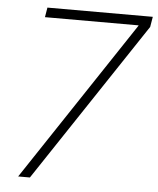

<svg xmlns="http://www.w3.org/2000/svg" viewBox="-52 -773 673 818"><g transform="rotate(5 284.0 -364.0)"><path d="M56.2 0 510.7 -684.1 511.2 -686H110.8L117.7 -727.5H568.4L561 -683.6L106.4 0Z"/></g></svg>

Font: Inter 24pt ExtraLight
Style: Italic
Weight: 250
Italic angle: -9.3988°
Version: Version 4.001;git-66647c0bb